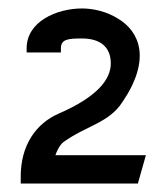

<svg xmlns="http://www.w3.org/2000/svg" viewBox="-20 -822 381 454"><path d="M29 -388H306L325 -455H111C114 -464 121 -479 130 -486C184 -525 237 -531 269 -580C338 -681 311 -747 259 -778C232 -795 200 -802 174 -802C114 -802 43 -771 43 -708V-698H124V-708C124 -730 143 -731 174 -731C217 -731 242 -711 242 -672C242 -633 208 -592 118 -553C68 -531 27 -481 29 -398Z"/></svg>

Font: Charger Sport
Style: SeBdExt
Weight: 600
Designer: Jasper
Foundry: Cannot Into Space Fonts
Version: Version 1.1